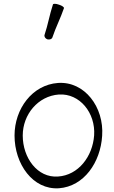

<svg xmlns="http://www.w3.org/2000/svg" viewBox="-20 -994 609 1030"><path d="M261 -793C279 -847 305 -897 323 -950C325 -955 313 -964 296 -969C280 -975 265 -975 264 -970C246 -916 237 -860 219 -807C216 -798 223 -787 234 -783C246 -780 258 -784 261 -793ZM296 16C431 6 519 -123 528 -265C539 -419 434 -559 291 -549C153 -539 58 -410 58 -267C58 -114 156 25 296 16ZM102 -267C102 -380 184 -479 296 -487C408 -494 493 -388 485 -268C477 -155 401 -54 291 -47C181 -39 102 -147 102 -267Z"/></svg>

Font: Nupuram ExtraLight
Style: Regular
Weight: 200
Designer: Santhosh Thottingal (santhosh.thottingal@gmail.com)
Foundry: SMC
Version: Version 1.000